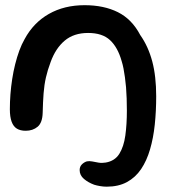

<svg xmlns="http://www.w3.org/2000/svg" viewBox="-20 -493 671 740"><path d="M391 226.5Q378.5 226.5 365.5 224.2Q352.5 222 343 219Q320 210.5 303.5 196.5Q287 182.5 287 162.5Q287 149.5 295.2 141Q303.5 132.5 314.5 129Q324 127 335.2 129.2Q346.5 131.5 359.8 133.8Q373 136 387.5 133.5Q422.5 127.5 439.8 100Q457 72.5 463 29.5Q469 -13.5 469 -66.5Q469 -91 468.2 -113.5Q467.5 -136 465.8 -156.5Q464 -177 461.5 -195.2Q459 -213.5 456 -229Q453 -244.5 449 -257Q434 -310.5 404.2 -338.2Q374.5 -366 319.5 -366Q264.5 -366 229.2 -336.2Q194 -306.5 175 -253.5Q163.5 -223 157 -194.5Q150.5 -166 148 -133.2Q145.5 -100.5 144.5 -58.5Q143.5 -20 125 -4.5Q106.5 11 79 11Q58.5 11 45 2.8Q31.5 -5.5 24.8 -24Q18 -42.5 18 -72Q18 -100 20.2 -129.5Q22.5 -159 27 -188.2Q31.5 -217.5 38.5 -245.5Q45.5 -273.5 54.5 -298Q63.5 -322.5 75 -342.5Q109 -405.5 168.2 -439.2Q227.5 -473 306 -473Q380.5 -473 434.5 -446Q488.5 -419 520.5 -358Q536 -336 547.5 -310.8Q559 -285.5 566.8 -256.5Q574.5 -227.5 578.2 -194Q582 -160.5 582 -122Q582 -64.5 576.5 -12.5Q571 39.5 558.2 83Q545.5 126.5 523.8 158.8Q502 191 469.2 208.8Q436.5 226.5 391 226.5Z"/></svg>

Font: Gluten
Style: Regular
Weight: 400
Designer: Tyler Finck
Foundry: Etcetera Type Company
Version: Version 1.300